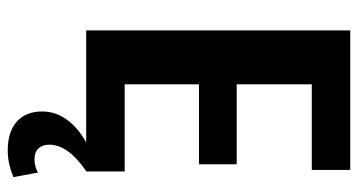

<svg xmlns="http://www.w3.org/2000/svg" viewBox="-240 -500 948 509"><g transform="rotate(90 234.5 -246.0)"><path d="M172 -102H435V0H61V-700H431V-598H172L204 -678V-342L172 -399H416V-299H172L204 -356V-22ZM379 208Q330 208 303 184Q276 160 276 117Q276 79 300.5 47.5Q325 16 368 -5L434 0Q397 26 380.5 50Q364 74 364 98Q364 116 374 126.5Q384 137 402 137Q422 137 438 128L450 193Q436 199 417.5 203.5Q399 208 379 208Z"/></g></svg>

Font: Pathway Extreme Condensed
Style: Bold
Weight: 700
Width: 3
Version: Version 1.001;gftools[0.9.26]